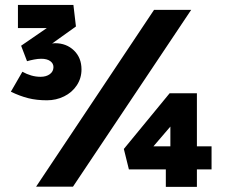

<svg xmlns="http://www.w3.org/2000/svg" viewBox="-20 -739 892 760"><path d="M23 -376 68.6 -455Q85.8 -445.4 103.8 -440.2Q121.8 -435 140.6 -435Q163.2 -435 177.4 -445.6Q191.6 -456.2 191.6 -473.4Q191.6 -488 178.8 -497.2Q166 -506.4 143 -506.4Q130.6 -506.4 115.4 -503.5Q100.2 -500.6 87 -496.8L63.6 -558L208.2 -657.4L215.8 -628H51V-719.4H270.6L280.6 -634.2L160 -548L154.8 -554.4Q165.2 -561 177.2 -564.5Q189.2 -568 197.6 -568Q243 -568 272.8 -539.2Q302.6 -510.4 302.6 -464.2Q302.6 -429.2 283.9 -401.1Q265.2 -373 233.7 -357.5Q202.2 -342 165.8 -342Q125 -342 92 -350.3Q59 -358.6 23 -376ZM589.8 -700H736.8L268.8 0H122.8ZM817.4 -159.8V-68.4H743.4V-159.8ZM542.2 -159.8H688.6L654.4 -125.2V-282.8L683.4 -271.8L558.2 -125.8ZM636.4 0.8V-103L668.6 -68.4H490.2L470.2 -149.4L651.4 -369.8H759.4V0.8Z"/></svg>

Font: Easer Grotesk Variable
Style: Regular
Weight: 400
Designer: Boardeaser, Bonnie Shaver-Troup, Thomas Jockin
Foundry: Lexend
Version: Version 1.001;Glyphs 3.1.2 (3151)